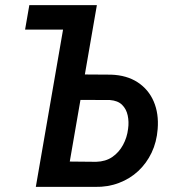

<svg xmlns="http://www.w3.org/2000/svg" viewBox="-20 -731 679 751"><path d="M78.1 -615.2 94.7 -710.9H281.7L264.6 -615.2ZM277.8 -439.9 414.1 -439Q475.6 -437 518.3 -409.2Q561 -381.3 581.3 -334Q601.6 -286.6 596.7 -226.1Q592.8 -175.3 573 -133.8Q553.2 -92.3 520.8 -62Q488.3 -31.7 445.1 -15.4Q401.9 1 351.6 0H120.1L243.2 -710.9H358.9L252.9 -99.1L356 -98.1Q393.1 -99.1 419.2 -116.9Q445.3 -134.8 461.2 -164.1Q477.1 -193.4 481 -227.1Q484.9 -254.4 479.5 -279.5Q474.1 -304.7 457.5 -321Q440.9 -337.4 409.7 -339.8L260.3 -340.3Z"/></svg>

Font: Roboto Condensed Medium
Style: Italic
Weight: 500
Italic angle: -12°
Designer: Christian Robertson
Foundry: Google
Version: Version 3.0; 2020